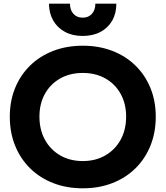

<svg xmlns="http://www.w3.org/2000/svg" viewBox="-20 -1023 911 1056"><path d="M435.3 12.7Q346.4 12.7 272.7 -16Q199.1 -44.6 145.6 -97.3Q92.1 -150 63 -222.3Q33.9 -294.5 33.9 -381.5Q33.9 -467.5 63.1 -538.9Q92.3 -610.3 145.7 -662.5Q199.1 -714.6 272.7 -743.1Q346.3 -771.6 435.4 -771.6Q524.4 -771.6 598 -743.1Q671.5 -714.6 724.9 -662.5Q778.3 -610.3 807.5 -538.9Q836.7 -467.4 836.7 -381.4Q836.7 -294.4 807.6 -222.2Q778.5 -150 725 -97.3Q671.5 -44.6 598 -16Q524.4 12.7 435.3 12.7ZM435.2 -137.2Q505.8 -137.2 559.5 -168.4Q613.3 -199.6 643.5 -254.5Q673.7 -309.5 673.7 -381.6Q673.7 -452.7 643.5 -506.9Q613.3 -561.1 559.6 -591.5Q506 -621.8 435.4 -621.8Q364.8 -621.8 311.1 -591.5Q257.3 -561.1 227.1 -506.9Q196.9 -452.7 196.9 -381.6Q196.9 -309.5 227.1 -254.5Q257.3 -199.6 311 -168.4Q364.7 -137.2 435.2 -137.2ZM619.9 -1003Q620 -949.9 597.3 -909.9Q574.5 -869.9 533 -847.6Q491.4 -825.3 434.6 -825.3Q378.3 -825.3 336.9 -847.9Q295.4 -870.4 272.6 -910.4Q249.7 -950.4 249.4 -1003H364.8Q364.8 -968.1 383.9 -946.9Q402.9 -925.8 434.6 -925.8Q466.7 -925.8 485.6 -946.9Q504.5 -968 504.5 -1003Z"/></svg>

Font: Hepta Slab ExtraLight
Style: Regular
Weight: 200
Designer: Michael LaGattuta
Foundry: Michael LaGattuta
Version: Version 1.100